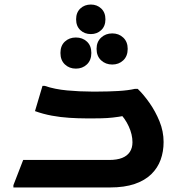

<svg xmlns="http://www.w3.org/2000/svg" viewBox="-20 -825 797 845"><path d="M39 -10 82 -121H460Q495 -121 517.5 -130Q540 -139 551.5 -156.5Q563 -174 563 -199Q563 -233 546.5 -269Q530 -305 502 -332L565 -323Q528 -315 502 -311Q476 -307 452 -305.5Q428 -304 395 -304H358Q324 -304 285 -306.5Q246 -309 208 -316Q170 -323 134 -336L167 -447H177Q221 -432 276 -427Q331 -422 381 -422H413Q457 -422 500.5 -424.5Q544 -427 574 -434H586Q612 -409 638 -372Q664 -335 682 -291Q700 -247 700 -200Q700 -158 687 -122Q674 -86 646 -58.5Q618 -31 573 -15.5Q528 0 464 0H39ZM380 -675Q352 -675 333.5 -692.5Q315 -710 315 -740Q315 -770 333.5 -787.5Q352 -805 380 -805Q407 -805 425.5 -787.5Q444 -770 444 -740Q444 -710 425.5 -692.5Q407 -675 380 -675ZM474 -541Q445 -541 425 -559.5Q405 -578 405 -610Q405 -641 425 -659.5Q445 -678 474 -678Q503 -678 522.5 -659.5Q542 -641 542 -610Q542 -578 522.5 -559.5Q503 -541 474 -541ZM314 -523Q285 -523 265.5 -541.5Q246 -560 246 -592Q246 -624 265.5 -642Q285 -660 314 -660Q343 -660 362.5 -642Q382 -624 382 -592Q382 -560 362.5 -541.5Q343 -523 314 -523Z"/></svg>

Font: Kufam SemiBold
Style: Italic
Weight: 600
Italic angle: -11°
Designer: Artur Schmal
Foundry: Original Type
Version: Version 1.301; ttfautohint (v1.8.3)